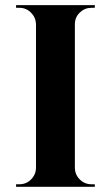

<svg xmlns="http://www.w3.org/2000/svg" viewBox="-20 -720 426 740"><path d="M345.2 -9.8 345.7 0H42V-9.8H54.7Q81.1 -9.8 99.6 -28.3Q118.2 -46.9 118.7 -72.8V-627.4Q117.7 -653.3 99.1 -671.6Q80.6 -689.9 54.7 -689.9H42V-700.2H345.7L345.2 -689.9H332.5Q306.6 -689.9 287.8 -671.9Q269 -653.8 268.6 -627.9V-72.8Q269 -46.9 287.6 -28.3Q306.2 -9.8 332.5 -9.8Z"/></svg>

Font: Cinzel Decorative Bold
Style: Regular
Weight: 700
Designer: Natanael Gama
Version: Version 1.001;PS 001.001;hotconv 1.0.56;makeotf.lib2.0.21325